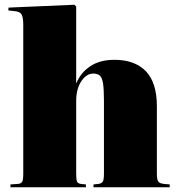

<svg xmlns="http://www.w3.org/2000/svg" viewBox="-20 -789 745 809"><path d="M24 0V-12L55 -14Q69 -15 73.5 -23.5Q78 -32 78 -57V-685Q78 -714 71.5 -727Q65 -740 42 -742L15 -745L16 -757L294 -769L301 -761V-439H302Q320 -483 360.5 -510Q401 -537 462 -537Q548 -537 594.5 -489Q641 -441 641 -341V-58Q641 -32 647 -24Q653 -16 671 -14L695 -12V0H374V-12L395 -14Q409 -16 413.5 -24.5Q418 -33 418 -58V-363Q418 -414 414 -438.5Q410 -463 400 -471Q390 -479 373 -479Q344 -479 322.5 -446.5Q301 -414 301 -364V-58Q301 -32 304.5 -24Q308 -16 321 -14L342 -12V0Z"/></svg>

Font: Display Black
Style: Regular
Weight: 900
Designer: Latin by Veronika Burian and Jose Scaglione. Greek by Irene Vlachou. Cyrillic by Vera Evstafieva.
Foundry: TypeTogether
Version: Version 3.002